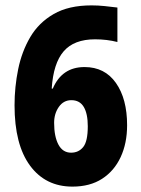

<svg xmlns="http://www.w3.org/2000/svg" viewBox="-20 -774 522 713"><path d="M34 -383Q34 -451 47.5 -517Q61 -583 92.5 -636.5Q124 -690 179.5 -722Q235 -754 320 -754Q344 -754 368 -751.5Q392 -749 416 -746V-618Q377 -628 333 -628Q255 -628 216.5 -583.5Q178 -539 172 -445H176Q210 -525 294 -525Q369 -525 410.5 -466Q452 -407 452 -309Q452 -242 428 -190.5Q404 -139 359 -110Q314 -81 249 -81Q149 -81 91.5 -159Q34 -237 34 -383ZM244 -207Q272 -207 289 -228Q306 -249 306 -305Q306 -352 291 -377Q276 -402 245 -402Q216 -402 198.5 -377Q181 -352 181 -318Q181 -267 197 -237Q213 -207 244 -207Z"/></svg>

Font: Noto Sans Telugu UI ExtraCondensed ExtraBold
Style: Regular
Weight: 800
Width: 2
Designer: Jelle Bosma - Monotype Design Team
Foundry: Monotype Imaging Inc.
Version: Version 2.006; ttfautohint (v1.8.4.7-5d5b)